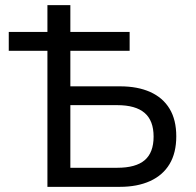

<svg xmlns="http://www.w3.org/2000/svg" viewBox="-20 -725 762 745"><path d="M164 0V-528H14V-601H164V-705H253V-601H483V-528H253V-390H446Q514 -390 563 -368Q612 -346 638 -303Q664 -260 664 -196Q664 -132 638 -88.5Q612 -45 562.5 -22.5Q513 0 445 0ZM253 -74H435Q507 -74 541.5 -103.5Q576 -133 576 -195Q576 -257 541 -287Q506 -317 435 -317H253Z"/></svg>

Font: Nunito Sans 7pt SemiCondensed
Style: Regular
Weight: 400
Width: 4
Designer: Vernon Adams
Foundry: Vernon Adams
Version: Version 3.101;gftools[0.9.27]